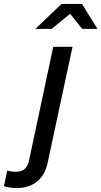

<svg xmlns="http://www.w3.org/2000/svg" viewBox="-158 -747 516 977"><path d="M-74 210Q-89 210 -107.5 207.5Q-126 205 -138 200L-121 121Q-112 124 -101 125.5Q-90 127 -76 127Q-48 127 -32 112.5Q-16 98 -10 68L113 -509H211L85 79Q72 143 30.5 176.5Q-11 210 -74 210ZM22 -600 155 -727H259L338 -600H260L199 -677L105 -600Z"/></svg>

Font: Red Hat Display SemiBold
Style: Italic
Weight: 600
Italic angle: -12°
Designer: Pentagram, MCKL
Foundry: Pentagram, MCKL
Version: Version 1.023